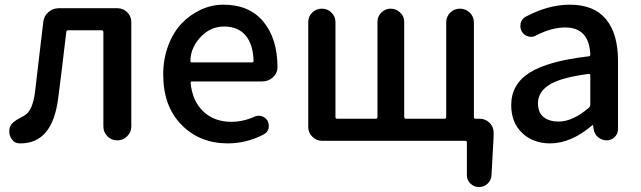

<svg xmlns="http://www.w3.org/2000/svg" viewBox="-20 -584 2667 799"><path d="M65.4 12.7Q63.5 12.7 62.5 12.7Q40 12.7 28.3 -5.9Q18.6 -20.5 18.6 -37.1Q18.6 -42 19.5 -48.8Q21.5 -56.6 25.4 -63.5Q29.3 -70.3 37.6 -76.7Q45.9 -83 50.3 -85.9Q54.7 -88.9 66.9 -95.2Q79.1 -101.6 82 -103.5Q116.2 -123 126 -203.1Q132.8 -259.8 145 -365.2Q157.2 -470.7 160.2 -493.2Q163.1 -517.6 181.6 -533.7Q200.2 -549.8 224.6 -549.8H468.8Q492.2 -549.8 509.3 -533.2Q526.4 -516.6 526.4 -492.2V-57.6Q526.4 -34.2 509.3 -17.1Q492.2 0 468.8 0H467.8Q443.4 0 426.8 -17.1Q410.2 -34.2 410.2 -57.6V-450.2Q410.2 -458 402.3 -458H264.6Q256.8 -458 255.9 -451.2Q232.4 -251 221.7 -171.9Q197.3 12.7 65.4 12.7Z M927.7 12.7Q811.5 12.7 735.4 -64.5Q659.2 -141.6 659.2 -274.4Q659.2 -338.9 680.2 -394.5Q701.2 -450.2 736.3 -486.8Q771.5 -523.4 816.4 -543.9Q861.3 -564.5 910.2 -564.5Q1017.6 -564.5 1076.2 -493.7Q1134.8 -422.9 1134.8 -302.7Q1134.8 -302.7 1134.8 -301.8Q1133.8 -278.3 1115.2 -261.7Q1096.7 -245.1 1071.3 -245.1H779.3Q772.5 -245.1 773.4 -237.3Q781.2 -162.1 826.7 -119.6Q872.1 -77.1 942.4 -77.1Q991.2 -77.1 1037.1 -97.7Q1046.9 -102.5 1056.6 -102.5Q1062.5 -102.5 1068.4 -100.6Q1085 -95.7 1093.8 -81.1Q1098.6 -71.3 1098.6 -60.5Q1098.6 -54.7 1097.7 -48.8Q1092.8 -32.2 1077.1 -24.4Q1005.9 12.7 927.7 12.7ZM772.5 -330.1Q772.5 -324.2 778.3 -324.2H1028.3Q1035.2 -324.2 1035.2 -331.1Q1035.2 -331.1 1035.2 -331.1Q1033.2 -399.4 1002 -436.5Q970.7 -473.6 912.1 -473.6Q860.4 -473.6 821.3 -436.5Q772.5 -388.7 772.5 -330.1Z M1952.1 -97.7Q1952.1 -89.8 1959 -89.8H1976.6Q2000 -89.8 2017.1 -73.2Q2034.2 -56.6 2034.2 -32.2V-16.6L2025.4 144.5Q2024.4 166 2009.3 180.2Q1994.1 194.3 1972.7 194.3Q1952.1 194.3 1937.5 179.7Q1922.9 165 1922.9 144.5V8.8Q1922.9 2 1915 2H1320.3Q1296.9 2 1279.8 -15.1Q1262.7 -32.2 1262.7 -55.7V-492.2Q1262.7 -515.6 1279.3 -531.7Q1295.9 -547.9 1319.3 -547.9Q1342.8 -547.9 1359.4 -531.7Q1376 -515.6 1376 -492.2V-97.7Q1376 -89.8 1382.8 -89.8H1543Q1550.8 -89.8 1550.8 -97.7V-493.2Q1550.8 -515.6 1566.9 -531.7Q1583 -547.9 1606 -547.9Q1628.9 -547.9 1645.5 -531.7Q1662.1 -515.6 1662.1 -493.2V-97.7Q1662.1 -89.8 1668.9 -89.8H1829.1Q1836.9 -89.8 1836.9 -97.7V-491.2Q1836.9 -514.6 1853.5 -531.2Q1870.1 -547.9 1894 -547.9Q1918 -547.9 1935.1 -531.2Q1952.1 -514.6 1952.1 -491.2Z M2269.5 12.7Q2198.2 12.7 2152.8 -30.8Q2107.4 -74.2 2107.4 -146.5Q2107.4 -233.4 2184.1 -281.7Q2260.7 -330.1 2429.7 -349.6Q2436.5 -349.6 2436.5 -357.4Q2431.6 -469.7 2332 -469.7Q2275.4 -469.7 2210.9 -436.5Q2201.2 -430.7 2189.5 -430.7Q2183.6 -430.7 2177.7 -432.6Q2160.2 -437.5 2151.4 -453.1Q2145.5 -463.9 2145.5 -474.6Q2145.5 -481.4 2146.5 -487.3Q2151.4 -505.9 2168 -514.6Q2261.7 -564.5 2351.6 -564.5Q2452.1 -564.5 2502 -503.9Q2551.8 -443.4 2551.8 -331.1V-46.9Q2551.8 -27.3 2538.1 -13.7Q2524.4 0 2504.9 0Q2484.4 0 2468.8 -13.2Q2453.1 -26.4 2450.2 -46.9L2448.2 -61.5Q2447.3 -63.5 2445.8 -63.5Q2444.3 -63.5 2443.4 -61.5Q2355.5 12.7 2269.5 12.7ZM2304.7 -78.1Q2364.3 -78.1 2431.6 -136.7Q2436.5 -141.6 2436.5 -149.4V-269.5Q2436.5 -276.4 2430.7 -276.4Q2430.7 -276.4 2429.7 -276.4Q2315.4 -261.7 2267.1 -231.9Q2218.8 -202.1 2218.8 -154.3Q2218.8 -115.2 2242.2 -96.7Q2265.6 -78.1 2304.7 -78.1Z"/></svg>

Font: Gen Jyuu Gothic Medium
Style: Regular
Weight: 500
Designer: [Source Han Sans]
Ryoko NISHIZUKA  (kana & ideographs); Paul D. Hunt (Latin, Greek & Cyrillic); Wenlong ZHANG  (bopomofo
Version: Version 1.002.20150607